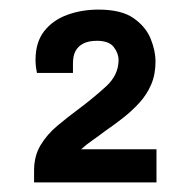

<svg xmlns="http://www.w3.org/2000/svg" viewBox="-20 -820 397 400"><path d="M51 -440V-465Q51 -495 64.5 -517.5Q78 -540 99.5 -558Q121 -576 144 -593Q176 -617 201.5 -640.5Q227 -664 227 -695Q227 -709 217 -722Q207 -735 182 -735Q165 -735 154 -729.5Q143 -724 137.5 -714Q132 -704 132 -688V-668H57Q56 -672 55 -679.5Q54 -687 54 -695Q54 -732 72 -755Q90 -778 120 -789Q150 -800 185 -800Q233 -800 258.5 -782Q284 -764 294 -739Q304 -714 304 -692Q304 -665 295 -644Q286 -623 270.5 -606Q255 -589 236.5 -574.5Q218 -560 199 -547Q186 -537 173 -528Q160 -519 149 -509H306V-440Z"/></svg>

Font: Archivo SemiBold
Style: Regular
Weight: 600
Designer: Hector Gatti
Foundry: Omnibus-Type
Version: Version 2.001